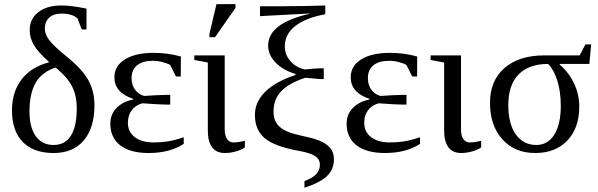

<svg xmlns="http://www.w3.org/2000/svg" viewBox="-20 -725 2874 922"><path d="M122.6 -580.1Q122.6 -634.8 164.1 -666.7Q205.6 -698.7 275.4 -698.7Q322.8 -698.7 395.5 -683.6V-583.5H372.6L352.1 -636.7Q326.2 -659.7 276.4 -659.7Q236.8 -659.7 216.1 -640.1Q195.3 -620.6 195.3 -587.4Q195.3 -560.5 216.1 -532.5Q236.8 -504.4 308.1 -446.8Q377.4 -389.6 405.5 -337.6Q433.6 -285.6 433.6 -219.7Q433.6 -111.8 382.6 -51Q331.5 9.8 237.3 9.8Q141.6 9.8 89.6 -43Q37.6 -95.7 37.6 -194.8Q37.6 -284.7 84 -344.2Q130.4 -403.8 216.8 -426.3Q163.6 -473.1 143.1 -508.1Q122.6 -543 122.6 -580.1ZM121.6 -190.9Q121.6 -112.8 151.9 -70.8Q182.1 -28.8 237.8 -28.8Q291 -28.8 319.8 -72.5Q348.6 -116.2 348.6 -206.1Q348.6 -263.7 327.6 -306.9Q306.6 -350.1 258.3 -391.1L246.1 -400.9Q178.7 -377.4 150.1 -325.4Q121.6 -273.4 121.6 -190.9Z M862.3 -34.2Q795.4 9.8 694.3 9.8Q605 9.8 557.4 -27.1Q509.8 -64 509.8 -131.3Q509.8 -175.8 539.3 -206.3Q568.8 -236.8 619.1 -247.1V-250.5Q529.3 -280.3 529.3 -354Q529.3 -408.7 580.1 -439.9Q630.9 -471.2 717.3 -471.2Q786.6 -471.2 848.6 -453.6L848.1 -357.9H824.7L796.9 -413.1Q783.7 -420.9 760 -427Q736.3 -433.1 713.9 -433.1Q665 -433.1 638.4 -411.4Q611.8 -389.6 611.8 -350.6Q611.8 -317.4 628.2 -294.7Q644.5 -272 671.9 -264.2Q691.4 -266.1 730.2 -267.8Q769 -269.5 781.7 -269.5H797.4V-222.7H781.7Q748.5 -222.7 663.1 -229Q629.4 -219.2 611.8 -194.6Q594.2 -169.9 594.2 -135.7Q594.2 -91.8 627.2 -66.4Q660.2 -41 718.3 -41Q752 -41 784.7 -45.9Q817.4 -50.8 862.3 -65.9Z M1059.1 -104.5Q1059.1 -72.8 1070.6 -56.9Q1082 -41 1100.6 -41Q1123 -41 1155.8 -48.8V-17.1Q1138.7 -4.9 1111.8 2.4Q1085 9.8 1060.1 9.8Q1018.6 9.8 998.3 -18.1Q978 -45.9 978 -96.2V-424.8L913.1 -437V-459H1059.1ZM985.8 -546.4V-562.5L1019.5 -705.1H1110.8V-687L1012.7 -546.4Z M1445.3 -391.6Q1493.7 -397 1519 -397H1534.7V-345.2H1519L1446.3 -351.6Q1369.1 -326.7 1331.3 -287.8Q1293.5 -249 1293.5 -189.9Q1293.5 -157.7 1305.4 -137.5Q1317.4 -117.2 1339.1 -104Q1360.8 -90.8 1391.6 -82.5Q1422.4 -74.2 1460 -65.9Q1520.5 -52.7 1552 -27.8Q1583.5 -2.9 1583.5 40Q1583.5 87.4 1551.3 119.4Q1519 151.4 1441.9 176.8V145Q1481 129.9 1498.5 111.1Q1516.1 92.3 1516.1 65.9Q1516.1 40 1493.4 24.7Q1470.7 9.3 1415.5 -0.5Q1297.9 -22 1251 -61.5Q1204.1 -101.1 1204.1 -173.8Q1204.1 -234.9 1253.2 -283.9Q1302.2 -333 1398.9 -364.7V-370.1Q1341.8 -386.2 1304.7 -423.3Q1267.6 -460.4 1267.6 -505.9Q1267.6 -613.8 1466.8 -658.7V-660.2L1228.5 -647.5V-694.8H1269.5H1321.3Q1480.5 -695.8 1542 -698.7V-656.7Q1446.3 -638.7 1397 -599.4Q1347.7 -560.1 1347.7 -503.4Q1347.7 -460.9 1376 -429.9Q1404.3 -398.9 1445.3 -391.6Z M1997.1 -34.2Q1930.2 9.8 1829.1 9.8Q1739.7 9.8 1692.1 -27.1Q1644.5 -64 1644.5 -131.3Q1644.5 -175.8 1674.1 -206.3Q1703.6 -236.8 1753.9 -247.1V-250.5Q1664.1 -280.3 1664.1 -354Q1664.1 -408.7 1714.8 -439.9Q1765.6 -471.2 1852.1 -471.2Q1921.4 -471.2 1983.4 -453.6L1982.9 -357.9H1959.5L1931.6 -413.1Q1918.5 -420.9 1894.8 -427Q1871.1 -433.1 1848.6 -433.1Q1799.8 -433.1 1773.2 -411.4Q1746.6 -389.6 1746.6 -350.6Q1746.6 -317.4 1762.9 -294.7Q1779.3 -272 1806.6 -264.2Q1826.2 -266.1 1865 -267.8Q1903.8 -269.5 1916.5 -269.5H1932.1V-222.7H1916.5Q1883.3 -222.7 1797.9 -229Q1764.2 -219.2 1746.6 -194.6Q1729 -169.9 1729 -135.7Q1729 -91.8 1762 -66.4Q1794.9 -41 1853 -41Q1886.7 -41 1919.4 -45.9Q1952.1 -50.8 1997.1 -65.9Z M2193.8 -104.5Q2193.8 -72.8 2205.3 -56.9Q2216.8 -41 2235.4 -41Q2257.8 -41 2290.5 -48.8V-17.1Q2273.4 -4.9 2246.6 2.4Q2219.7 9.8 2194.8 9.8Q2153.3 9.8 2133.1 -18.1Q2112.8 -45.9 2112.8 -96.2V-424.8L2047.9 -437V-459H2193.8Z M2791 -511.7H2818.8L2810.1 -418H2668V-414.6Q2713.4 -375 2737.5 -322.5Q2761.7 -270 2761.7 -213.9Q2761.7 -109.9 2704.3 -50Q2647 9.8 2550.3 9.8Q2451.2 9.8 2392.1 -56.2Q2333 -122.1 2333 -231Q2333 -337.9 2402.6 -398.4Q2472.2 -459 2593.3 -459H2763.7ZM2555.2 -28.8Q2610.4 -28.8 2641.6 -78.1Q2672.9 -127.4 2672.9 -216.8Q2672.9 -283.7 2656.7 -336.2Q2640.6 -388.7 2612.3 -418Q2519.5 -418 2470.2 -367.4Q2420.9 -316.9 2420.9 -220.2Q2420.9 -129.9 2457.3 -79.3Q2493.7 -28.8 2555.2 -28.8Z"/></svg>

Font: Tinos
Style: Regular
Weight: 400
Designer: Steve Matteson
Foundry: Monotype Imaging Inc.
Version: Version 1.23